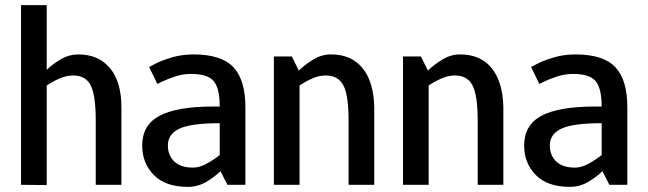

<svg xmlns="http://www.w3.org/2000/svg" viewBox="-20 -720 2525 748"><path d="M162 1 62 0V-700H162V-448Q187 -472 218.5 -490Q250 -508 285 -508Q364 -508 408.5 -454.5Q453 -401 453 -302V0H353V-250Q353 -348 333.5 -387Q314 -426 265 -426Q239 -426 211.5 -414Q184 -402 162 -387Z M634 -153Q634 -115 659 -91Q684 -67 732 -67Q757 -67 784.5 -82Q812 -97 836 -116V-240Q725 -240 679.5 -219Q634 -198 634 -153ZM712 8Q625 8 579.5 -38Q534 -84 534 -153Q534 -233 601.5 -269Q669 -305 811 -305H836Q836 -376 812.5 -404Q789 -432 724 -432Q693 -432 662.5 -422Q632 -412 612.5 -402.5Q593 -393 593 -393L561 -459Q561 -459 585 -471.5Q609 -484 648.5 -496Q688 -508 734 -508Q842 -508 889 -458.5Q936 -409 936 -302V0H866L839 -53Q814 -29 782 -10.5Q750 8 712 8Z M1438 0H1338V-250Q1338 -348 1318 -387Q1298 -426 1249 -426Q1223 -426 1196 -414Q1169 -402 1147 -387V0H1047V-500H1117L1144 -445Q1170 -470 1202 -489Q1234 -508 1269 -508H1270Q1349 -508 1392.5 -454.5Q1436 -401 1438 -302V-250Z M1941 0H1841V-250Q1841 -348 1821 -387Q1801 -426 1752 -426Q1726 -426 1699 -414Q1672 -402 1650 -387V0H1550V-500H1620L1647 -445Q1673 -470 1705 -489Q1737 -508 1772 -508H1773Q1852 -508 1895.5 -454.5Q1939 -401 1941 -302V-250Z M2122 -153Q2122 -115 2147 -91Q2172 -67 2220 -67Q2245 -67 2272.5 -82Q2300 -97 2324 -116V-240Q2213 -240 2167.5 -219Q2122 -198 2122 -153ZM2200 8Q2113 8 2067.5 -38Q2022 -84 2022 -153Q2022 -233 2089.5 -269Q2157 -305 2299 -305H2324Q2324 -376 2300.5 -404Q2277 -432 2212 -432Q2181 -432 2150.5 -422Q2120 -412 2100.5 -402.5Q2081 -393 2081 -393L2049 -459Q2049 -459 2073 -471.5Q2097 -484 2136.5 -496Q2176 -508 2222 -508Q2330 -508 2377 -458.5Q2424 -409 2424 -302V0H2354L2327 -53Q2302 -29 2270 -10.5Q2238 8 2200 8Z"/></svg>

Font: Epunda Sans Medium
Style: Regular
Weight: 500
Designer: Simon Atzbach
Foundry: typofactur
Version: Version 2.204; ttfautohint (v1.8.4.7-5d5b)